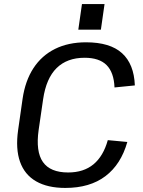

<svg xmlns="http://www.w3.org/2000/svg" viewBox="-20 -916 704 944"><path d="M301 8Q214 8 157.5 -24.5Q101 -57 78.5 -120.5Q56 -184 69 -276L91 -430Q104 -519 144.5 -581Q185 -643 250.5 -675.5Q316 -708 403 -708Q521 -708 580 -654.5Q639 -601 643 -496L543 -486Q540 -560 504 -596Q468 -632 396 -632Q310 -632 258.5 -581.5Q207 -531 192 -428L170 -277Q155 -171 191 -119.5Q227 -68 315 -68Q391 -68 439.5 -108Q488 -148 510 -227L606 -218Q575 -108 498.5 -50Q422 8 301 8ZM494 -896 476 -770H365L383 -896Z"/></svg>

Font: Pathway Extreme 28pt Medium
Style: Italic
Weight: 500
Italic angle: -8°
Designer: Eduardo Rodriguez Tunni
Foundry: Eduardo Rodriguez Tunni
Version: Version 1.001;gftools[0.9.26]